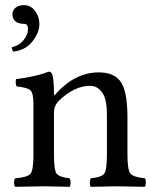

<svg xmlns="http://www.w3.org/2000/svg" viewBox="-20 -718 582 740"><path d="M71.8 -698.2Q98.6 -698.2 115.2 -676Q131.8 -653.8 131.8 -625Q131.8 -592.8 105 -558.3Q78.1 -523.9 29.8 -519L24.9 -536.1Q53.7 -542 70.8 -563.5Q87.9 -585 87.9 -605Q87.9 -626 74.2 -626Q28.3 -626 27.8 -664.1Q27.8 -677.2 39.3 -687.7Q50.8 -698.2 71.8 -698.2ZM196.8 -357.9Q270 -439 360.8 -439Q418 -439 443.8 -404.8Q470.7 -368.7 471.2 -271V-122.1Q471.2 -63 482.7 -49.1Q494.1 -35.2 538.1 -30.8Q542 -26.9 542 -14.9Q542 -2.9 538.1 2Q452.1 0 432.1 0Q414.1 0 330.1 2Q326.2 -2 326.2 -13.9Q326.2 -25.9 330.1 -30.8Q371.1 -34.7 381.6 -48.8Q392.1 -63 392.1 -122.1V-273.9Q392.1 -327.1 379.9 -351.1Q360.8 -387.2 327.1 -387.2Q266.1 -387.2 205.1 -328.1Q188 -309.1 188 -286.1V-122.1Q188 -63 198 -49.1Q208 -35.2 248 -30.8Q252 -25.9 252 -13.9Q252 -2 248 2Q164.1 0 148.9 0Q121.1 0 39.1 2Q34.2 -2 34.2 -13.9Q34.2 -25.9 39.1 -30.8Q85.9 -34.7 97.4 -48.3Q108.9 -62 108.9 -122.1V-316.9Q108.9 -358.9 97.4 -369.9Q85.9 -380.9 43.9 -384.8Q38.1 -401.9 42 -413.1Q120.1 -422.9 168 -441.9Q175.8 -441.9 180.2 -434.1Q188 -416 188 -357.9Q188 -345.7 196.8 -357.9Z"/></svg>

Font: Linux Libertine Capitals
Style: Small Caps
Weight: 400
Designer: Philipp H. Poll
Foundry: Philipp H. Poll
Version: Version 5.1.3